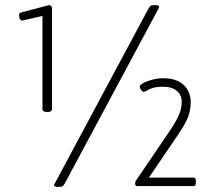

<svg xmlns="http://www.w3.org/2000/svg" viewBox="-20 -723 828 746"><path d="M161 -288Q153 -288 149 -291Q145 -294 145 -299V-669L153 -663L66 -643Q62 -643 59 -646.5Q56 -650 55 -655.5Q54 -661 54 -664Q54 -669 56.5 -671.5Q59 -674 64 -675L170 -703Q175 -703 178.5 -699.5Q182 -696 182 -691V-299Q182 -294 178 -291Q174 -288 166 -288ZM203 3Q190 3 190 -4Q190 -6 191.5 -8Q193 -10 195 -14L557 -690Q562 -698 565.5 -700.5Q569 -703 577 -703H585Q598 -703 598 -696Q598 -694 597 -691.5Q596 -689 594 -686L231 -9Q227 -2 223 0.5Q219 3 209 3ZM514 0Q509 0 507 -2.5Q505 -5 505 -9Q505 -12 505.5 -14.5Q506 -17 508 -21L640 -215Q666 -254 676 -278.5Q686 -303 686 -327Q686 -354 667 -370Q648 -386 614 -386Q588 -386 573 -381Q558 -376 550.5 -371Q543 -366 538 -366Q536 -366 532 -369.5Q528 -373 525.5 -378Q523 -383 523 -387Q523 -393 537 -400.5Q551 -408 572 -413.5Q593 -419 615 -419Q665 -419 693 -393.5Q721 -368 721 -325Q721 -297 711 -269.5Q701 -242 670 -197L543 -10V-33H732Q741 -33 741 -20V-13Q741 0 732 0Z"/></svg>

Font: Asap Thin
Style: Regular
Weight: 250
Designer: Pablo Cosgaya
Foundry: Omnibus-Type
Version: Version 3.001